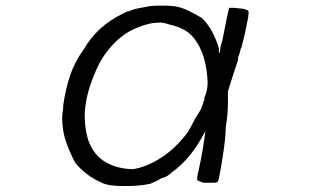

<svg xmlns="http://www.w3.org/2000/svg" viewBox="-20 -625 1083 665"><path d="M539.1 -605.5Q578.1 -605.5 593.8 -601.6Q613.3 -597.7 636.7 -585.9Q660.2 -574.2 679.7 -562.5Q718.8 -523.4 738.3 -457V-445.3V-441.4Q742.2 -441.4 742.2 -449.2Q742.2 -460.9 750 -484.4Q753.9 -503.9 757.8 -523.4Q761.7 -543 765.6 -562.5L773.4 -597.7H793L828.1 -593.8Q832 -589.8 835.9 -589.8Q843.8 -589.8 839.8 -570.3V-566.4L835.9 -546.9L828.1 -507.8L816.4 -460.9L812.5 -453.1V-449.2L804.7 -425.8V-418L800.8 -406.2L796.9 -394.5L789.1 -371.1L769.5 -308.6V-269.5Q769.5 -250 767.6 -228.5Q765.6 -207 761.7 -183.6Q761.7 -144.5 750 -74.2Q738.3 0 734.4 3.9Q730.5 7.8 722.7 7.8H699.2H683.6Q664.1 0 664.1 0Q660.2 -3.9 668 -35.2Q683.6 -105.5 691.4 -171.9L687.5 -164.1Q640.6 -74.2 574.2 -27.3Q558.6 -11.7 539.1 -7.8Q527.3 0 517.6 3.9Q507.8 7.8 500 11.7Q480.5 15.6 459 17.6Q437.5 19.5 410.2 19.5Q355.5 19.5 332 7.8L324.2 3.9L316.4 0L308.6 -3.9Q273.4 -23.4 242.2 -58.6Q222.7 -93.8 209 -132.8Q195.3 -171.9 195.3 -218.8Q195.3 -226.6 197.3 -238.3Q199.2 -250 199.2 -261.7Q207 -316.4 222.7 -363.3Q238.3 -410.2 269.5 -453.1Q316.4 -535.2 406.2 -578.1L421.9 -585.9H429.7L433.6 -589.8H437.5Q441.4 -593.8 488.3 -601.6Q500 -605.5 539.1 -605.5ZM570.3 -539.1V-546.9ZM652.3 -492.2Q625 -527.3 570.3 -539.1Q546.9 -546.9 535.2 -546.9Q515.6 -546.9 498 -543Q480.5 -539.1 460.9 -531.2Q394.5 -507.8 343.8 -437.5Q324.2 -410.2 306.6 -367.2Q289.1 -324.2 281.2 -289.1Q273.4 -250 273.4 -226.6Q273.4 -179.7 285.2 -140.6Q304.7 -85.9 347.7 -62.5Q367.2 -50.8 392.6 -44.9Q418 -39.1 441.4 -39.1Q488.3 -46.9 537.1 -78.1Q585.9 -109.4 625 -160.2Q632.8 -168 656.2 -214.8Q679.7 -250 679.7 -257.8L683.6 -265.6V-269.5V-273.4Q687.5 -273.4 687.5 -277.3V-285.2Q699.2 -312.5 699.2 -339.8Q695.3 -437.5 652.3 -492.2Z"/></svg>

Font: 和音 by 宁静之雨，公众号njzyshare
Style: Regular
Weight: 400
Designer: Steve Matteson
Foundry: Ascender Corporation
Version: Version 6.00;June 8, 2018;FontCreator 11.0.0.2388 32-bit